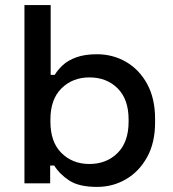

<svg xmlns="http://www.w3.org/2000/svg" viewBox="-20 -720 681 754"><path d="M361 14Q289 14 250.5 -12Q212 -38 193 -70H177V0H76V-700H179V-426H195Q207 -446 227 -464.5Q247 -483 280 -495Q313 -507 361 -507Q423 -507 475 -477Q527 -447 558 -390Q589 -333 589 -254V-239Q589 -159 557.5 -102.5Q526 -46 474.5 -16Q423 14 361 14ZM331 -76Q398 -76 441.5 -119Q485 -162 485 -242V-251Q485 -330 442 -373Q399 -416 331 -416Q265 -416 221.5 -373Q178 -330 178 -251V-242Q178 -162 221.5 -119Q265 -76 331 -76Z"/></svg>

Font: Space Grotesk Medium
Style: Regular
Weight: 500
Designer: Florian Karsten
Foundry: Florian Karsten
Version: Version 2.000